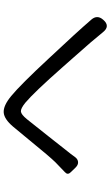

<svg xmlns="http://www.w3.org/2000/svg" viewBox="199 -865 595 1033"><g transform="rotate(-90 496.5 -348.5)"><path d="M839 -93Q796 -147 704 -250Q667 -292 651 -310Q516 -463 460 -510Q429 -535 413 -533.5Q397 -532 372 -501.5Q347 -471 277 -382Q219 -308 199 -283Q186 -268 167 -241Q156 -227 141 -226Q126 -225 112 -239L106 -245L86 -266Q70 -282 87 -297Q96 -305 112.5 -321.5Q129 -338 139 -347Q169 -377 260 -489Q310 -550 332 -576Q372 -623 407 -626Q444 -629 496 -586Q557 -536 699 -383Q839 -234 908 -154Q935 -122 906 -90Q872 -51 839 -93Z"/></g></svg>

Font: GenSenRounded TW R
Style: Regular
Weight: 400
Version: Version 1.501;PS 1;hotconv 16.6.51;makeotf.lib2.5.65220